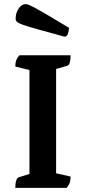

<svg xmlns="http://www.w3.org/2000/svg" viewBox="-20 -908 413 928"><path d="M53.9 0Q53.9 -21.9 58.4 -35.1Q62.9 -48.4 69.9 -50.9L140.1 -72.9L122.4 -52.4V-585.8L141.1 -565.2L53.9 -586.4Q53.9 -603.1 58.2 -615.6Q62.4 -628.1 74.3 -641H321.2Q321.2 -619.1 317.2 -605.6Q313.2 -592.1 305.2 -590.1L227.9 -568.1L251.2 -589.1V-55.2L226.9 -75.8L321.2 -54.6Q321.2 -38.9 317.5 -26.6Q313.8 -14.3 302.3 0ZM291.6 -730.8Q206.9 -753.9 158.7 -767.4Q110.5 -780.9 88.7 -788.9Q66.9 -796.8 61.3 -803.2Q55.6 -809.6 55.6 -817.9Q55.6 -844.9 69.9 -866.5Q84.2 -888.1 103.6 -888.1Q110.5 -888.1 121.3 -883.6Q132.2 -879.2 154.2 -867.3Q176.2 -855.5 214.5 -832.7Q252.7 -809.9 313.3 -773.7Q313.3 -758.3 308.2 -744.6Q303.2 -730.8 291.6 -730.8Z"/></svg>

Font: Pitagon Serif
Style: Regular
Weight: 400
Designer: Travis Tran
Foundry: Pitagon
Version: Version 1.000;gftools[0.9.26]